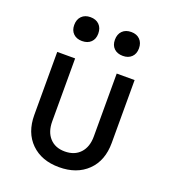

<svg xmlns="http://www.w3.org/2000/svg" viewBox="-142 -883 885 998"><g transform="rotate(20 300.0 -384.5)"><path d="M299 10Q202 10 144 -47Q86 -104 86 -202V-550H185V-202Q185 -144 215.5 -110.5Q246 -77 299 -77Q353 -77 384 -110.5Q415 -144 415 -202V-550H514V-202Q514 -104 455.5 -47Q397 10 299 10ZM413 -647Q382 -647 364 -664.5Q346 -682 346 -712Q346 -743 364 -761Q382 -779 413 -779Q443 -779 461 -761Q479 -743 479 -712Q479 -682 461 -664.5Q443 -647 413 -647ZM187 -647Q157 -647 139 -664.5Q121 -682 121 -712Q121 -743 139 -761Q157 -779 187 -779Q218 -779 236 -761Q254 -743 254 -712Q254 -682 236 -664.5Q218 -647 187 -647Z"/></g></svg>

Font: JetBrains Mono NL Medium
Style: Regular
Weight: 500
Monospace: yes
Designer: Philipp Nurullin, Konstantin Bulenkov
Foundry: JetBrains
Version: Version 2.305; ttfautohint (v1.8.4.7-5d5b)